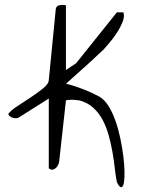

<svg xmlns="http://www.w3.org/2000/svg" viewBox="-20 -701 582 795"><path d="M310 -285Q303 -286 293.5 -287Q284 -288 275 -288Q266 -288 259.5 -287Q253 -286 253 -285L225 -32Q224 -25 220.5 -18Q217 -11 211.5 -5.5Q206 0 198.5 1.5Q191 3 182 -4V-293L57 -214Q47 -209 32.5 -213.5Q18 -218 14 -229Q25 -244 52 -261.5Q79 -279 107.5 -298Q136 -317 158.5 -335Q181 -353 182 -369L211 -664Q212 -671 217 -675Q222 -679 229.5 -680Q237 -681 243.5 -680.5Q250 -680 253 -679V-411L295 -439L464 -650H491Q497 -632 486.5 -607.5Q476 -583 460.5 -560Q445 -537 429 -519Q413 -501 409 -496Q402 -490 390 -478.5Q378 -467 363 -453Q348 -439 331 -424Q314 -409 299 -395.5Q284 -382 271.5 -370.5Q259 -359 253 -355Q290 -345 325 -331.5Q360 -318 393 -300Q414 -287 430 -261Q446 -235 458 -201Q470 -167 478 -129Q486 -91 490.5 -55.5Q495 -20 495.5 9.5Q496 39 493 56Q490 73 482 74Q474 75 464 53Q459 30 455.5 -2.5Q452 -35 446 -69.5Q440 -104 430.5 -139Q421 -174 405.5 -203.5Q390 -233 366.5 -254.5Q343 -276 310 -285Z"/></svg>

Font: Liu Jian Mao Cao
Style: Regular
Weight: 400
Designer: ZhongQi
Foundry: ZhongQi
Version: Version 1.001